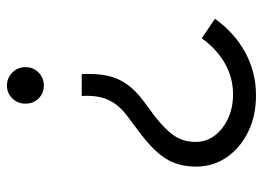

<svg xmlns="http://www.w3.org/2000/svg" viewBox="-122 -415 756 552"><g transform="rotate(-90 256.0 -139.0)"><path d="M319 -282Q321 -240 314.5 -209Q308 -178 290 -152.5Q272 -127 241 -104L199 -73Q158 -41 141 -15Q124 11 124 45Q124 76 142 100Q160 124 191 138.5Q222 153 261 153Q308 153 349 130Q390 107 422 63L478 101Q437 158 380.5 188.5Q324 219 258 219Q199 219 153 196.5Q107 174 80 135Q53 96 53 46Q53 12 63.5 -15.5Q74 -43 98 -69Q122 -95 165 -126L197 -150Q231 -175 245 -206Q259 -237 256 -282ZM286 -497Q308 -497 323.5 -481.5Q339 -466 339 -444Q339 -421 323.5 -406Q308 -391 286 -391Q264 -391 249 -406Q234 -421 234 -444Q234 -466 249 -481.5Q264 -497 286 -497Z"/></g></svg>

Font: Red Hat Text VF
Style: Regular
Weight: 300
Designer: Pentagram, MCKL
Foundry: Pentagram, MCKL
Version: Version 1.023